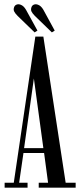

<svg xmlns="http://www.w3.org/2000/svg" viewBox="-20 -871 371 891"><path d="M220.7 -720.7 142.1 -796.9Q130.4 -808.6 126.2 -817.6Q122.1 -826.7 126 -837.4Q128.9 -846.2 137.5 -849.6Q146 -853 156.2 -849.1Q170.4 -844.2 181.2 -825.7L233.9 -729ZM140.6 -720.7 62 -796.9Q50.3 -808.6 45.9 -817.6Q41.5 -826.7 45.4 -837.4Q48.3 -846.2 56.9 -849.6Q65.4 -853 75.7 -849.1Q89.8 -844.2 100.6 -825.7L153.8 -729ZM1.5 0V-22.9H43.9L144 -701.2H181.2L284.7 -22.9H331.1V0H159.7V-22.9H203.1L184.6 -161.1H88.9L68.8 -22.9H107.9V0ZM91.8 -183.6H181.2L137.2 -506.8Z"/></svg>

Font: Imbue
Style: Regular
Weight: 400
Designer: Tyler Finck
Foundry: Etcetera Type Company
Version: Version 0.910